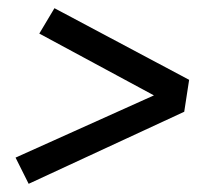

<svg xmlns="http://www.w3.org/2000/svg" viewBox="-20 -574 540 469"><path d="M50 -125 18 -189 356 -341 76 -492 113 -554 442 -379 430 -301Z"/></svg>

Font: Iosevka Curly Oblique
Style: Regular
Weight: 400
Italic angle: -9°
Monospace: yes
Designer: Belleve Invis
Foundry: Belleve Invis
Version: Version 11.1.0; ttfautohint (v1.8.3)